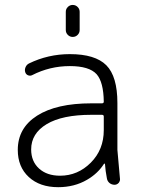

<svg xmlns="http://www.w3.org/2000/svg" viewBox="-20 -777 577 785"><path d="M107.4 -166Q107.4 -117.2 139.6 -87.9Q171.9 -58.6 225.6 -58.6Q297.9 -58.6 351.1 -111.8Q404.3 -165 404.3 -245.1V-300.8Q404.3 -307.6 396.5 -307.6H353.5Q234.4 -307.6 170.9 -269.5Q107.4 -231.4 107.4 -166ZM249 -654.3V-728.5Q249 -740.2 257.3 -748.5Q265.6 -756.8 277.3 -756.8Q289.1 -756.8 297.4 -748.5Q305.7 -740.2 305.7 -728.5V-654.3Q305.7 -642.6 297.4 -634.3Q289.1 -626 277.3 -626Q265.6 -626 257.3 -634.3Q249 -642.6 249 -654.3ZM265.6 -555.7Q369.1 -555.7 414.6 -510.3Q460 -464.8 460 -355.5V-164.1L470.7 -43.9Q470.7 -39.1 468.8 -35.2Q466.8 -29.3 460.9 -25.4Q455.1 -21.5 449.2 -21.5Q436.5 -21.5 427.7 -28.8Q418.9 -36.1 417 -47.9Q411.1 -78.1 409.2 -106.4Q409.2 -107.4 407.7 -107.9Q406.2 -108.4 405.3 -107.4Q379.9 -67.4 335.9 -42Q284.2 -11.7 217.8 -11.7Q142.6 -11.7 97.7 -53.2Q52.7 -94.7 52.7 -164.1Q52.7 -253.9 131.8 -304.2Q210.9 -354.5 353.5 -354.5H396.5Q404.3 -354.5 404.3 -361.3Q403.3 -441.4 375 -473.6Q344.7 -506.8 265.6 -506.8Q183.6 -506.8 111.3 -469.7Q103.5 -465.8 94.7 -469.2Q85.9 -472.7 83 -482.4Q80.1 -492.2 84.5 -502.4Q88.9 -512.7 98.6 -517.6Q176.8 -555.7 265.6 -555.7Z"/></svg>

Font: irohamaru Light
Style: Regular
Weight: 200
Designer: [Source Han Sans]
Ryoko NISHIZUKA  (kana & ideographs); Paul D. Hunt (Latin, Greek & Cyrillic); Wenlong ZHANG  (bopomofo
Version: Version 1.01